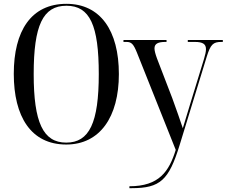

<svg xmlns="http://www.w3.org/2000/svg" viewBox="-20 -745 1184 1003"><path d="M326 10C502 10 601 -134 601 -358C601 -586 504 -725 327 -725C142 -725 52 -583 52 -359C52 -137 141 10 326 10ZM326 0C205 0 156 -106 156 -358C156 -612 204 -715 327 -715C450 -715 496 -612 496 -358C496 -104 447 0 326 0ZM656 228V238H668C817 238 862 196 918 14L1060 -449C1080 -513 1093 -526 1137 -526H1144V-536H961V-526H997C1041 -526 1056 -514 1056 -488C1056 -475 1052 -458 1046 -438L976 -210C964 -171 949 -121 935 -75C922 -115 902 -171 880 -232L800 -440C792 -462 787 -480 787 -492C787 -517 806 -526 845 -526H850V-536H625V-526H640C667 -526 677 -515 695 -471L898 38C863 151 811 228 656 228Z"/></svg>

Font: Noto Serif Display SemiCondensed
Style: Regular
Weight: 400
Width: 4
Designer: Monotype Design Team
Foundry: Monotype Imaging Inc.
Version: Version 2.009